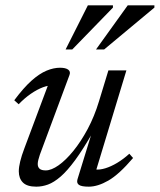

<svg xmlns="http://www.w3.org/2000/svg" viewBox="-20 -690 599 720"><path d="M270.5 -17.5 325 -194.5H328.5Q291.5 -130 261.8 -89.5Q232 -49 207 -27.5Q182 -6 160 2Q138 10 116 10Q81.5 10 66 -5.5Q50.5 -21 50.5 -47.5Q50.5 -63.5 55.8 -85Q61 -106.5 71.5 -134L167.5 -390.5L180.5 -370Q163.5 -371 141.2 -362.8Q119 -354.5 95.5 -338.2Q72 -322 50 -299L33.5 -314Q68.5 -361 98.2 -387.5Q128 -414 154.5 -425Q181 -436 205 -436Q226 -436 235.8 -428.8Q245.5 -421.5 240.5 -408.5L129.5 -110Q126 -99.5 123.8 -90.8Q121.5 -82 121.5 -75Q121.5 -63.5 128.5 -57.2Q135.5 -51 151.5 -51Q172.5 -51 199.8 -70.2Q227 -89.5 255.2 -124.2Q283.5 -159 308.8 -206.2Q334 -253.5 351 -309.5L386.5 -426H454L337 -40L337.5 -54.5Q354 -52.5 375.2 -59Q396.5 -65.5 419.8 -79.5Q443 -93.5 465 -113.5L479 -97.5Q426 -35.5 386.2 -12.8Q346.5 10 313 10Q285.5 10 276 3.2Q266.5 -3.5 270.5 -17.5ZM340 -504.5 459 -670H559V-661.5L370.5 -504.5ZM226 -504.5 309.5 -670H403.5V-661.5L251 -504.5Z"/></svg>

Font: Newsreader Text
Style: Italic
Weight: 400
Italic angle: -17°
Designer: Hugues Gentile
Foundry: Production Type
Version: Version 1.001